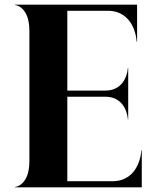

<svg xmlns="http://www.w3.org/2000/svg" viewBox="-20 -800 678 820"><path d="M565.5 -780H44V-778.5C49.5 -778.5 105.5 -769 105.5 -668V-112C105.5 -11 49.5 -1.5 44 -1.5V0H585.5V-158H583.5C583.5 -146 573 -26 459.5 -26H267.5V-387H429.5C517.5 -387 526 -299 526 -290H527.5V-510H526C526 -501 517.5 -413 429.5 -413H267.5V-754H439.5C553 -754 563.5 -634 563.5 -622H565.5Z"/></svg>

Font: Beautique Display Medium
Style: Bold
Weight: 900
Designer: Nhat-Quang Ngo
Version: Version 1.100;Glyphs 3.2.3 (3260)